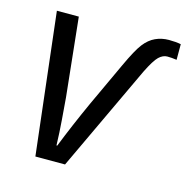

<svg xmlns="http://www.w3.org/2000/svg" viewBox="-85 -620 687 702"><g transform="rotate(15 258.0 -269.0)"><path d="M516.1 -534.2V-475.1Q497.1 -478 480.5 -478Q463.9 -478 448.7 -463.6Q433.6 -449.2 410.2 -401.9L221.2 0H108.9L46.9 -535.2H129.9L161.1 -237.8Q169.4 -138.7 170.9 -107.9L172.9 -59.1H175.8Q210 -145.5 252 -237.8L329.1 -403.8Q358.9 -468.3 377.7 -492.4Q396.5 -516.6 419.9 -527.3Q443.4 -538.1 470.7 -538.1Q498 -538.1 516.1 -534.2Z"/></g></svg>

Font: OpenSans-Italic
Style: Italic
Weight: 400
Italic angle: -12°
Foundry: Ascender Corporation
Version: Version 1.10